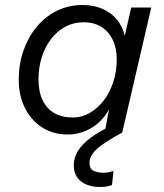

<svg xmlns="http://www.w3.org/2000/svg" viewBox="-20 -530 656 768"><path d="M381 218Q352 218 328 209Q304 200 289.5 180.5Q275 161 275 130Q275 102 291 75Q307 48 342 21.5Q377 -5 432 -30L469 0Q399 38 368.5 65Q338 92 338 121Q338 146 355 153.5Q372 161 394 161Q406 161 415 159Q424 157 434 154L428 210Q418 214 406 216Q394 218 381 218ZM251 8Q193 8 149 -20Q105 -48 80 -97.5Q55 -147 55 -212Q55 -274 74 -328Q93 -382 127 -423Q161 -464 208 -487Q255 -510 310 -510Q354 -510 389 -495Q424 -480 447 -452.5Q470 -425 479 -387L505 -500H585L469 0H399L416 -93Q392 -47 347.5 -19.5Q303 8 251 8ZM272 -60Q307 -60 338.5 -78Q370 -96 394.5 -127.5Q419 -159 433 -201.5Q447 -244 447 -293Q447 -338 430.5 -371.5Q414 -405 384.5 -423Q355 -441 315 -441Q275 -441 242 -423.5Q209 -406 185 -375Q161 -344 147.5 -302.5Q134 -261 134 -213Q134 -164 150 -130Q166 -96 196.5 -78Q227 -60 272 -60Z"/></svg>

Font: Work Sans
Style: Italic
Weight: 400
Italic angle: -13°
Designer: Wei Huang
Foundry: Wei Huang
Version: Version 2.012